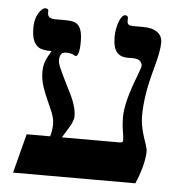

<svg xmlns="http://www.w3.org/2000/svg" viewBox="-46 -634 659 679"><g transform="rotate(5 283.0 -294.5)"><path d="M506.8 -502.9Q506.8 -472.7 488.3 -406.7Q461.9 -312 461.9 -241.2Q461.9 -219.2 466.1 -199.7Q470.2 -180.2 475.3 -164.6Q480.5 -148.9 484.6 -136.7Q488.8 -124.5 488.8 -117.2Q488.8 -91.8 480 -59.8Q471.2 -27.8 459 0H24.9L61 -139.2H144Q146.5 -144.5 148.7 -157.5Q150.9 -170.4 150.9 -183.1Q150.9 -202.1 142.6 -222.7Q134.3 -243.2 124 -265.4Q113.8 -287.6 105.5 -312.5Q97.2 -337.4 97.2 -365.2Q97.2 -384.8 103.3 -401.1Q109.4 -417.5 123 -439.9Q91.8 -439.9 78.9 -447.3Q65.9 -454.6 58.8 -470.9Q51.8 -487.3 51.8 -517.1Q51.8 -537.1 57.4 -553Q63 -568.8 72 -578.9Q81.1 -588.9 87.9 -588.9Q99.1 -588.9 99.1 -581.1V-573.2Q99.1 -553.2 126 -553.2H160.2Q189 -553.2 200.2 -546.6Q211.4 -540 217.3 -524.7Q223.1 -509.3 223.1 -481Q223.1 -456.1 219.2 -443.1Q215.3 -430.2 210.9 -430.2Q206.5 -430.2 202.1 -433.1Q200.2 -435.5 190.9 -437.3Q181.6 -439 173.8 -439Q151.9 -439 151.9 -409.2Q151.9 -401.4 157.5 -387Q163.1 -372.6 193.8 -311Q224.1 -254.9 224.1 -217.8Q224.1 -208 218.5 -194.8Q212.9 -181.6 186 -139.2H391.1Q402.8 -139.2 402.8 -147Q402.8 -159.2 398.9 -181.4Q395 -203.6 395 -230Q395 -282.2 433.1 -379.4Q444.8 -409.2 444.8 -416Q444.8 -425.8 437 -432.9Q429.2 -439.9 412.1 -439.9H394Q366.2 -439.9 353.5 -456.5Q340.8 -473.1 340.8 -507.8Q340.8 -538.6 350.3 -563.7Q359.9 -588.9 372.1 -588.9Q381.8 -588.9 381.8 -579.1V-567.9Q381.8 -553.2 401.9 -553.2H438Q471.2 -553.2 489 -540Q506.8 -526.9 506.8 -502.9Z"/></g></svg>

Font: Liberation Serif
Style: Bold
Weight: 700
Designer: Steve Matteson
Foundry: Ascender Corporation
Version: Version 2.1.5